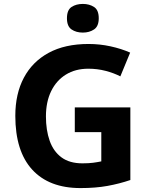

<svg xmlns="http://www.w3.org/2000/svg" viewBox="-20 -948 764 978"><path d="M361 -401H644V-31Q588 -12 527.5 -1Q467 10 390 10Q230 10 144 -84Q58 -178 58 -358Q58 -470 101.5 -552Q145 -634 228 -679Q311 -724 431 -724Q488 -724 543 -712Q598 -700 643 -680L593 -559Q560 -576 518 -587Q476 -598 430 -598Q364 -598 315.5 -568Q267 -538 240.5 -483.5Q214 -429 214 -355Q214 -285 233 -231Q252 -177 293 -146.5Q334 -116 400 -116Q432 -116 454.5 -119Q477 -122 496 -126V-275H361ZM402 -928Q435 -928 459 -912.5Q483 -897 483 -855Q483 -814 459 -798Q435 -782 402 -782Q368 -782 344.5 -798Q321 -814 321 -855Q321 -897 344.5 -912.5Q368 -928 402 -928Z"/></svg>

Font: Noto IKEA Simplified Chinese
Style: Bold
Weight: 700
Designer: Monotype Design Team
Foundry: Monotype Imaging Inc.
Version: Version 1.100